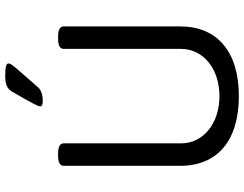

<svg xmlns="http://www.w3.org/2000/svg" viewBox="-122 -828 955 752"><g transform="rotate(-90 356.0 -451.5)"><path d="M436 -909C404 -909 385 -902 374 -883C328 -803 316 -782 316 -772C316 -765 323 -762 339 -762C360 -762 379 -768 390 -780C474 -876 484 -885 484 -896C484 -906 468 -909 436 -909ZM589 -702H581C553 -702 541 -694 541 -680V-221C541 -133 463 -70 356 -70C250 -70 171 -132 171 -221V-680C171 -694 159 -702 131 -702H123C95 -702 83 -694 83 -680V-224C83 -80 179 6 356 6C532 6 629 -80 629 -224V-680C629 -694 617 -702 589 -702Z"/></g></svg>

Font: Asap
Style: Regular
Weight: 400
Designer: Pablo Cosgaya
Foundry: Pablo Cosgaya
Version: Version 1.007;PS 001.007;hotconv 1.0.70;makeotf.lib2.5.58329